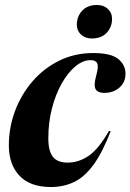

<svg xmlns="http://www.w3.org/2000/svg" viewBox="-20 -738 524 771"><path d="M344 -496.5Q313 -496.5 283 -471.8Q253 -447 228.2 -403.5Q203.5 -360 188.8 -303.2Q174 -246.5 174 -182.5Q174 -131.5 192.5 -108.2Q211 -85 251.5 -85Q296 -85 336 -112.2Q376 -139.5 417.5 -212L424.5 -211.5Q391 -124.5 354.8 -75.5Q318.5 -26.5 276.8 -6.8Q235 13 185 13Q100.5 13 58 -32.5Q15.5 -78 15.5 -154Q15.5 -225.5 40.2 -292Q65 -358.5 110.5 -411.2Q156 -464 218 -494.5Q280 -525 354.5 -525Q425.5 -525 454.8 -501.2Q484 -477.5 484 -441.5Q484 -408 459.8 -386.5Q435.5 -365 399 -365Q372.5 -365 364 -380Q355.5 -395 366 -433Q376.5 -470.5 370.5 -483.5Q364.5 -496.5 344 -496.5ZM349 -583.5Q322 -583.5 305.2 -599.2Q288.5 -615 288.5 -638.5Q288.5 -672 310 -695Q331.5 -718 369.5 -718Q396.5 -718 413.2 -702.2Q430 -686.5 430 -663Q430 -629.5 408.5 -606.5Q387 -583.5 349 -583.5Z"/></svg>

Font: Newsreader Display
Style: Bold Italic
Weight: 700
Italic angle: -17°
Designer: Hugues Gentile
Foundry: Production Type
Version: Version 1.001